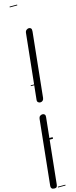

<svg xmlns="http://www.w3.org/2000/svg" viewBox="-327 -1351 725 1837"><g transform="rotate(-15 36.0 -433.0)"><path d="M59 -219 -9.5 432Q-10.5 443.5 -15.5 453.2Q-20.5 463 -41 463Q-58.5 463 -66.8 454Q-75 445 -73.5 430L-5.5 -218Q-3.5 -235.5 7.5 -244Q18.5 -252.5 32.5 -252.5Q44 -252.5 52.5 -244.5Q61 -236.5 59 -219ZM145.5 -1041 78.5 -402Q76.5 -385 66.5 -376.2Q56.5 -367.5 42.5 -367.5Q30.5 -367.5 21 -375.8Q11.5 -384 13.5 -401L81.5 -1045Q83.5 -1064 95.5 -1073Q107.5 -1082 119.5 -1082Q133 -1082 140.5 -1072.8Q148 -1063.5 145.5 -1041ZM59 -219 -9.5 432Q-10.5 443.5 -15.5 453.2Q-20.5 463 -41 463Q-58.5 463 -66.8 454Q-75 445 -73.5 430L-5.5 -218Q-3.5 -235.5 7.5 -244Q18.5 -252.5 32.5 -252.5Q44 -252.5 52.5 -244.5Q61 -236.5 59 -219ZM145.5 -1041 78.5 -402Q76.5 -385 66.5 -376.2Q56.5 -367.5 42.5 -367.5Q30.5 -367.5 21 -375.8Q11.5 -384 13.5 -401L81.5 -1045Q83.5 -1064 95.5 -1073Q107.5 -1082 119.5 -1082Q133 -1082 140.5 -1072.8Q148 -1063.5 145.5 -1041ZM-5 455H69.5V463H-5ZM-5 -16H69.5V0H-5ZM-5 -549H69.5V-541H-5ZM-5 -1329H69.5V-1321H-5Z"/></g></svg>

Font: Edu SA Dotted Guide
Style: Regular
Weight: 400
Designer: Tina and Corey Anderson, Eben Sorkin, Mirko Velimirovic
Foundry: Google for Education
Version: Version 2.000